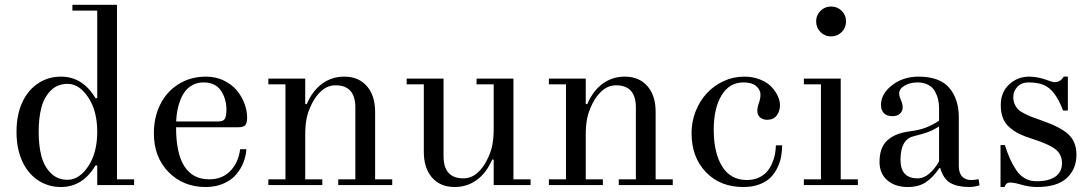

<svg xmlns="http://www.w3.org/2000/svg" viewBox="-20 -750 4423 778"><path d="M138.7 -415Q178.2 -439.5 227.1 -439.5Q315.4 -439.5 367.2 -351.6L374 -352.5V-707H273.4V-730.5H454.1V-23.4H523.4V0H374V-79.1L367.2 -80.1Q315.4 7.8 227.1 7.8Q178.2 7.8 138.7 -16.6Q95.2 -43.5 71 -94.7Q46.9 -146 46.9 -215.8Q46.9 -285.6 71 -336.9Q95.2 -388.2 138.7 -415ZM253.9 -21.5Q300.8 -21.5 337.4 -75.9Q374 -130.4 374 -215.8Q374 -301.3 337.4 -355.7Q300.8 -410.2 253.9 -410.2Q212.9 -410.2 185.8 -383.1Q158.7 -356 147.7 -314Q136.7 -272 136.7 -215.8Q136.7 -159.7 147.7 -117.7Q158.7 -75.7 185.8 -48.6Q212.9 -21.5 253.9 -21.5Z M603.5 -210Q603.5 -273.9 628.9 -325.9Q654.3 -377.9 702.9 -408.7Q751.5 -439.5 814.9 -439.5Q854 -439.5 886.7 -423.8Q919.4 -408.2 939.5 -383.8Q959.5 -359.4 970.5 -330.6Q981.4 -301.8 981.4 -273.4Q981.4 -252.4 974.1 -243.4Q966.8 -234.4 945.3 -234.4H693.4Q693.4 -23.4 828.1 -23.4Q880.9 -23.4 913.6 -57.6Q946.3 -91.8 953.1 -145.5H978.5Q976.6 -117.7 966.3 -91.6Q956.1 -65.4 936.8 -42.7Q917.5 -20 885.5 -6.1Q853.5 7.8 813.5 7.8Q722.7 7.8 663.1 -52.7Q603.5 -113.3 603.5 -210ZM693.8 -257.8H864.7Q885.3 -257.8 891.4 -269Q897.5 -280.3 897.5 -305.2Q897.5 -350.6 874.8 -383.3Q852.1 -416 804.7 -416Q781.2 -416 762.5 -406.5Q743.7 -397 731.4 -381.6Q719.2 -366.2 710.9 -345Q702.6 -323.7 698.7 -302.5Q694.8 -281.2 693.8 -257.8Z M1067.4 0V-23.4H1136.7V-408.2H1067.4V-431.6H1216.8V-329.1L1222.7 -327.6Q1246.1 -382.3 1285.4 -410.9Q1324.7 -439.5 1375 -439.5Q1435.5 -439.5 1469.2 -397.9Q1500 -359.9 1500 -296.9V-23.4H1569.3V0H1350.6V-23.4H1419.9V-314.5Q1419.9 -404.3 1339.8 -404.3Q1308.6 -404.3 1284.2 -383.3Q1259.8 -362.3 1244.1 -330.6Q1228 -298.3 1222.4 -270Q1216.8 -241.7 1216.8 -201.2V-23.4H1286.1V0Z M1627.9 -408.2V-431.6H1777.3V-117.2Q1777.3 -27.3 1857.4 -27.3Q1888.7 -27.3 1913.1 -48.3Q1937.5 -69.3 1953.1 -101.1Q1969.2 -133.3 1974.9 -161.6Q1980.5 -189.9 1980.5 -230.5V-408.2H1911.1V-431.6H2060.5V-23.4H2129.9V0H1980.5V-102.5L1974.6 -104Q1951.2 -49.3 1911.9 -20.8Q1872.6 7.8 1822.3 7.8Q1761.7 7.8 1728 -33.7Q1697.3 -71.8 1697.3 -134.8V-408.2Z M2204.1 0V-23.4H2273.4V-408.2H2204.1V-431.6H2353.5V-329.1L2359.4 -327.6Q2382.8 -382.3 2422.1 -410.9Q2461.4 -439.5 2511.7 -439.5Q2572.3 -439.5 2606 -397.9Q2636.7 -359.9 2636.7 -296.9V-23.4H2706.1V0H2487.3V-23.4H2556.6V-314.5Q2556.6 -404.3 2476.6 -404.3Q2445.3 -404.3 2420.9 -383.3Q2396.5 -362.3 2380.9 -330.6Q2364.7 -298.3 2359.1 -270Q2353.5 -241.7 2353.5 -201.2V-23.4H2422.9V0Z M2782.2 -210.9Q2782.2 -256.3 2798.6 -298.3Q2814.9 -340.3 2843.3 -371.3Q2871.6 -402.3 2911.4 -420.9Q2951.2 -439.5 2996.1 -439.5Q3031.2 -439.5 3060.3 -427.7Q3089.4 -416 3106.2 -397.9Q3123 -379.9 3131.8 -360.6Q3140.6 -341.3 3140.6 -323.7Q3140.6 -299.8 3127.4 -282.2Q3114.3 -264.6 3088.9 -264.6Q3070.8 -264.6 3059.8 -274.4Q3048.8 -284.2 3048.8 -299.8Q3048.8 -315.4 3055.2 -333Q3061.5 -350.1 3061.5 -367.7Q3061.5 -385.7 3044.4 -400.9Q3027.3 -416 2992.7 -416Q2935.1 -416 2903.6 -363.3Q2872.1 -310.5 2872.1 -224.6Q2872.1 -130.9 2906.2 -75.7Q2940.4 -20.5 3006.8 -20.5Q3032.7 -20.5 3053.5 -29.8Q3074.2 -39.1 3086.9 -53.5Q3099.6 -67.9 3108.2 -86.9Q3116.7 -106 3120.1 -124.3Q3123.5 -142.6 3124 -161.1H3149.4Q3148.9 -137.7 3145.3 -116.2Q3141.6 -94.7 3130.6 -71.5Q3119.6 -48.3 3103 -31.2Q3086.4 -14.2 3057.9 -3.2Q3029.3 7.8 2992.2 7.8Q2897.9 7.8 2840.1 -52.7Q2782.2 -113.3 2782.2 -210.9Z M3237.3 0V-23.4H3306.6V-408.2H3237.3V-431.6H3386.7V-23.4H3456.1V0ZM3304.7 -620.1Q3287.1 -637.7 3287.1 -663.1Q3287.1 -688.5 3304.7 -706.1Q3322.3 -723.6 3347.7 -723.6Q3373 -723.6 3390.6 -706.1Q3408.2 -688.5 3408.2 -663.1Q3408.2 -637.7 3390.6 -620.1Q3373 -602.5 3347.7 -602.5Q3322.3 -602.5 3304.7 -620.1Z M3543.9 -94.2Q3543.9 -152.8 3575.9 -181.6Q3607.9 -210.4 3666.5 -217.8Q3704.6 -222.7 3731 -232.7Q3757.3 -242.7 3785.2 -260.7V-312.5Q3785.2 -330.6 3781.2 -347.2Q3777.3 -363.8 3768.3 -380.1Q3759.3 -396.5 3741.2 -406.2Q3723.1 -416 3697.8 -416Q3668.5 -416 3646 -403.3Q3623.5 -390.6 3623.5 -370.6Q3623.5 -360.4 3630.4 -344.7Q3637.7 -329.1 3637.7 -314.5Q3637.7 -300.3 3627.2 -289.8Q3616.7 -279.3 3596.2 -279.3Q3572.8 -279.3 3561.3 -291.7Q3549.8 -304.2 3549.8 -325.2Q3549.8 -369.6 3594.5 -404.5Q3639.2 -439.5 3702.1 -439.5Q3787.1 -439.5 3826.2 -394.3Q3865.2 -349.1 3865.2 -274.4V-77.6Q3865.2 -47.9 3879.2 -34.2Q3893.1 -20.5 3914.1 -20.5Q3928.7 -20.5 3945.3 -23.9L3949.2 1Q3925.8 7.8 3907.7 7.8Q3860.8 7.8 3832 -8.1Q3803.2 -23.9 3790 -68.8H3786.1Q3762.2 -32.7 3732.9 -12.5Q3703.6 7.8 3658.2 7.8Q3606.9 7.8 3575.4 -19.5Q3543.9 -46.9 3543.9 -94.2ZM3628.9 -102.1Q3628.9 -27.3 3698.2 -27.3Q3723.6 -27.3 3746.1 -46.9Q3768.6 -66.4 3785.2 -96.7V-237.8Q3761.7 -222.7 3741 -215.1Q3720.2 -207.5 3680.2 -197.3Q3628.9 -184.1 3628.9 -102.1Z M4034.2 7.8V-162.1H4051.8Q4062.5 -128.9 4072.8 -106Q4083 -83 4098.1 -60.5Q4113.3 -38.1 4133.8 -26.9Q4154.3 -15.6 4179.7 -15.6Q4230 -15.6 4256.6 -34.4Q4283.2 -53.2 4283.2 -88.9Q4283.2 -124 4257.3 -144.8Q4231.4 -165.5 4164.1 -187Q4132.3 -196.8 4111.3 -207Q4090.3 -217.3 4071.8 -232.9Q4053.2 -248.5 4044.2 -271Q4035.2 -293.5 4035.2 -324.2Q4035.2 -376.5 4069.3 -408Q4103.5 -439.5 4150.4 -439.5Q4186 -439.5 4226.1 -424.3Q4246.1 -417 4253.4 -417Q4277.3 -417 4290 -439.5H4307.1V-302.2H4287.6Q4272.5 -342.8 4252.4 -370.1Q4234.9 -394 4210.7 -405Q4186.5 -416 4147.5 -416Q4119.1 -416 4102.5 -398.2Q4085.9 -380.4 4085.9 -356.4Q4085.9 -340.8 4091.1 -328.9Q4096.2 -316.9 4104 -308.3Q4111.8 -299.8 4127.7 -291.5Q4143.6 -283.2 4158 -277.3Q4172.4 -271.5 4198.2 -262.7Q4276.9 -235.8 4309.3 -205.6Q4341.8 -175.3 4341.8 -123Q4341.8 -64.5 4302.5 -28.3Q4263.2 7.8 4181.6 7.8Q4148.9 7.8 4112.3 -3.4Q4088.4 -10.3 4071.8 -10.3Q4056.6 -10.3 4050.3 7.8Z"/></svg>

Font: Theano Didot
Style: Regular
Weight: 400
Designer: Alexey Kryukov
Version: Version 2.0